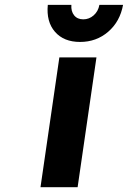

<svg xmlns="http://www.w3.org/2000/svg" viewBox="-20 -776 530 796"><path d="M147.9 0 226.1 -538.1H379.9L301.8 0ZM178.2 -755.9H275.9Q273.9 -729 287.4 -712.4Q300.8 -695.8 325.2 -695.8Q349.6 -695.8 368.4 -712.4Q387.2 -729 392.1 -755.9H490.2Q477.5 -686.5 428.5 -644.3Q379.4 -602.1 312 -602.1Q244.6 -602.1 208 -644Q171.4 -686 178.2 -755.9Z"/></svg>

Font: Trueno SemiBold
Style: Italic
Weight: 600
Designer: Julieta Ulanovsky
Foundry: Julieta Ulanovsky
Version: Version 3.001b | FøM Fix